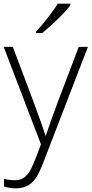

<svg xmlns="http://www.w3.org/2000/svg" viewBox="-20 -786 499 1046"><path d="M176.3 -606H210.4C278.3 -662.6 339.8 -724.1 363.3 -757.8V-766.1H294.4C277.3 -734.9 223.6 -665 176.3 -613.8ZM203.1 0C195.3 21.5 162.1 114.7 141.6 147.5C121.1 180.7 96.2 195.8 63 195.8C41 195.8 21 193.4 2 188V230C24.9 236.8 45.4 240.2 64 240.2C113.3 240.2 147 222.7 172.9 187.5C186 169.9 202.1 136.2 221.2 85.9L459 -530.8H409.2L296.9 -235.8C266.1 -152.3 243.7 -89.8 230 -47.9H227.1C217.8 -79.6 196.3 -141.6 162.1 -232.9L49.8 -530.8H0Z"/></svg>

Font: Open Sans 300
Style: Regular
Weight: 300
Foundry: Ascender Corporation
Version: Version 1.100;PS 001.100;hotconv 1.0.88;makeotf.lib2.5.64775